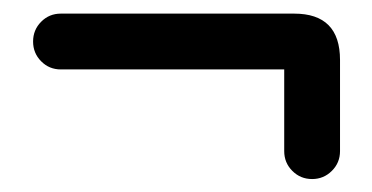

<svg xmlns="http://www.w3.org/2000/svg" viewBox="-20 -324 560 289"><path d="M491.8 -96.5Q491.8 -79 479.5 -66.8Q467.2 -54.5 449.8 -54.5Q432.2 -54.5 420 -66.8Q407.8 -79 407.8 -96.5V-219.5H71.5Q54 -219.5 41.9 -231.8Q29.8 -244 29.8 -261.5Q29.8 -279 41.9 -291.2Q54 -303.5 71.5 -303.5H422.8Q491.8 -303.5 491.8 -233.8Z"/></svg>

Font: Libertine-Super Thin
Style: Regular
Weight: 100
Designer: Bastien Sozeau
Foundry: NBR — Bastien Sozeau
Version: Version 2.003;gftools[0.9.33]